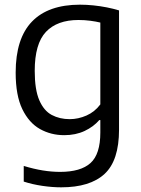

<svg xmlns="http://www.w3.org/2000/svg" viewBox="-20 -571 604 821"><path d="M241.5 230Q204 230 161.2 223.8Q118.5 217.5 81.5 205.5V138.5Q124 151.5 162.8 157.8Q201.5 164 237 164Q325 164 367 126.2Q409 88.5 409 -4.5V-57.5H404.5Q380 -29 341.8 -11Q303.5 7 254.5 7Q198 7 151 -19.2Q104 -45.5 75.5 -104.2Q47 -163 47 -260.5Q47 -406.5 116.8 -478.8Q186.5 -551 322 -551Q350 -551 379.2 -548Q408.5 -545 436.5 -539.5Q464.5 -534 489 -526.5V-16.5Q489 115.5 427 172.8Q365 230 241.5 230ZM278 -61.5Q314.5 -61.5 349.8 -77Q385 -92.5 409 -124.5V-474.5Q391 -479 366.5 -482.2Q342 -485.5 315.5 -485.5Q224.5 -485.5 176.5 -434.8Q128.5 -384 128.5 -268Q128.5 -187.5 148 -142.5Q167.5 -97.5 201.2 -79.5Q235 -61.5 278 -61.5Z"/></svg>

Font: Encode Sans Condensed Thin
Style: Regular
Weight: 400
Version: Version 3.002